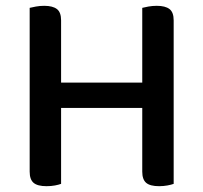

<svg xmlns="http://www.w3.org/2000/svg" viewBox="-20 -634 699 660"><path d="M469 -607Q476 -609 490 -611.5Q504 -614 519 -614Q548 -614 562.5 -603Q577 -592 577 -564V-2Q569 1 555.5 3.5Q542 6 527 6Q496 6 482.5 -5.5Q469 -17 469 -44V-263H190V-2Q182 1 169 3.5Q156 6 140 6Q109 6 95.5 -5.5Q82 -17 82 -44V-607Q90 -609 103.5 -611.5Q117 -614 132 -614Q161 -614 175.5 -603Q190 -592 190 -564V-350H469V-607Z"/></svg>

Font: Baloo Paaji 2 Medium
Style: Regular
Weight: 500
Designer: Shuchita Grover, Noopur Datye and Ek Type
Foundry: Ek Type
Version: Version 1.640;hotconv 1.0.111;makeotfexe 2.5.65597; ttfautoh